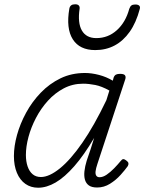

<svg xmlns="http://www.w3.org/2000/svg" viewBox="-20 -860 674 897"><path d="M158 17Q124 17 98.5 -1Q73 -19 59 -52.5Q45 -86 45 -131Q45 -177 59.5 -229.5Q74 -282 102 -333.5Q130 -385 170.5 -427Q211 -469 262.5 -494Q314 -519 377 -519Q408 -519 442.5 -510Q477 -501 507 -483L511 -498Q515 -508 522 -511.5Q529 -515 541 -515Q559 -515 564 -508Q569 -501 565 -489L435 -94Q428 -73 426.5 -59.5Q425 -46 430 -39Q435 -32 445 -32Q461 -32 478.5 -44Q496 -56 513 -73.5Q530 -91 544 -108Q550 -116 555.5 -116.5Q561 -117 569 -111Q579 -104 580 -97.5Q581 -91 577 -84Q565 -67 543.5 -43Q522 -19 494 -1.5Q466 16 434 16Q409 16 395.5 6.5Q382 -3 377 -20Q372 -37 374.5 -60Q377 -83 385 -109Q394 -135 403 -162Q412 -189 420 -216Q373 -136 327.5 -84Q282 -32 240 -7.5Q198 17 158 17ZM101 -136Q101 -106 109 -82.5Q117 -59 132.5 -46Q148 -33 171 -33Q210 -33 260 -73.5Q310 -114 365 -193.5Q420 -273 477 -392L491 -437Q455 -457 425 -463Q395 -469 368 -469Q319 -469 277.5 -447Q236 -425 203.5 -389Q171 -353 148 -309Q125 -265 113 -220Q101 -175 101 -136ZM425 -626Q352 -626 320 -676.5Q288 -727 304 -820Q306 -830 312.5 -835Q319 -840 331 -840Q343 -840 348 -834.5Q353 -829 352 -820Q342 -753 362.5 -717.5Q383 -682 430 -682Q485 -682 526 -719Q567 -756 584 -819Q588 -830 594 -834.5Q600 -839 612 -839Q625 -839 630.5 -833.5Q636 -828 633 -818Q616 -754 586 -711.5Q556 -669 515.5 -647.5Q475 -626 425 -626Z"/></svg>

Font: Playwrite US Trad ExtraLight
Style: Regular
Weight: 250
Designer: Veronika Burian, José Scaglione
Foundry: TypeTogether
Version: Version 1.003